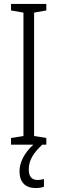

<svg xmlns="http://www.w3.org/2000/svg" viewBox="-20 -827 291 974"><path d="M126 33C126 -10 145 -47 194 -93H215V-127L153 -137V-763L215 -774V-807H36V-774L99 -763V-137L36 -127V-93H149C105 -53 79 -5 79 42C79 97 108 127 162 127C179 127 194 124 203 120V81C197 83 184 86 171 86C141 86 126 68 126 33Z"/></svg>

Font: Noto Sans Kannada UI ExtraCondensed Light
Style: Regular
Weight: 300
Width: 2
Designer: Jelle Bosma - Monotype Design Team
Foundry: Monotype Imaging Inc.
Version: Version 2.005